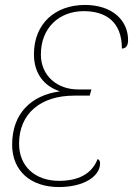

<svg xmlns="http://www.w3.org/2000/svg" viewBox="-20 -744 537 775"><path d="M218 11C318 11 384 -32 384 -85C384 -95 380 -99 374 -102C345 -26 269 -14 219 -14C121 -14 57 -73 57 -164C57 -285 143 -358 280 -358H342L349 -383H295C211 -383 145 -438 145 -524C145 -631 218 -699 318 -699C405 -699 472 -658 472 -548C489 -548 497 -561 497 -582C497 -663 432 -724 323 -724C202 -724 117 -648 117 -525C117 -448 157 -397 220 -376V-375C107 -359 29 -287 29 -160C29 -54 104 11 218 11Z"/></svg>

Font: Noto Serif SemiCondensed Thin
Style: Italic
Weight: 100
Width: 4
Italic angle: -12°
Designer: Monotype Design Team
Foundry: Monotype Imaging Inc.
Version: Version 2.013